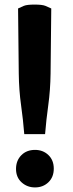

<svg xmlns="http://www.w3.org/2000/svg" viewBox="-20 -808 320 839"><path d="M204 -771Q192 -777 178 -782.5Q164 -788 131 -788Q98 -788 84.5 -782.5Q71 -777 59 -771L62 -486Q63 -413 72 -349Q81 -285 86 -222H177Q182 -284 191 -349Q200 -414 201 -486ZM215 -71Q215 -108 191.5 -130.5Q168 -153 133 -153Q96 -153 73 -129.5Q50 -106 50 -70Q50 -33 74.5 -11Q99 11 133 11Q168 11 191.5 -11.5Q215 -34 215 -71Z"/></svg>

Font: Repo Bold
Style: Bold
Weight: 700
Designer: Stefan Peev
Foundry: Context Ltd
Version: Version 1.502